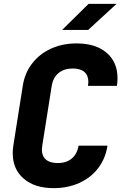

<svg xmlns="http://www.w3.org/2000/svg" viewBox="-20 -965 640 995"><path d="M46 -171Q46 -189 49 -210L98 -520Q108 -586 146.5 -636Q185 -686 244.5 -713Q304 -740 377 -740Q476 -740 532.5 -691.5Q589 -643 589 -560Q589 -541 586 -520H436Q438 -534 438 -540Q438 -574 417.5 -592Q397 -610 357 -610Q312 -610 283.5 -586.5Q255 -563 248 -520L199 -210Q197 -196 197 -190Q197 -156 218 -138Q239 -120 279 -120Q324 -120 352 -143.5Q380 -167 387 -210H537Q527 -144 489 -94Q451 -44 391 -17Q331 10 258 10Q160 10 103 -39Q46 -88 46 -171ZM437 -810H302L439 -945H584Z"/></svg>

Font: JetBrains Mono Extra Bold
Style: Italic
Weight: 800
Italic angle: -9°
Monospace: yes
Designer: Philipp Nurullin, Konstantin Bulenkov
Foundry: JetBrains
Version: 2.002